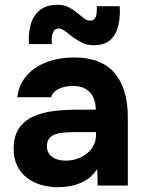

<svg xmlns="http://www.w3.org/2000/svg" viewBox="-20 -775 608 802"><path d="M222 7Q186 7 152.5 -2.5Q119 -12 93 -32Q67 -52 52 -82Q37 -112 37 -152Q37 -206 59 -238.5Q81 -271 118 -288Q155 -305 203.5 -311Q252 -317 304 -317H380Q380 -346 369.5 -368.5Q359 -391 338 -403.5Q317 -416 284 -416Q263 -416 243.5 -410.5Q224 -405 211 -395Q198 -385 194 -369H52Q58 -413 80 -444.5Q102 -476 135 -496Q168 -516 207.5 -525.5Q247 -535 289 -535Q404 -535 459 -469.5Q514 -404 514 -284V0H388L386 -68Q361 -33 329.5 -17Q298 -1 269 3Q240 7 222 7ZM254 -104Q289 -104 318 -118Q347 -132 364 -156Q381 -180 381 -210V-223H285Q264 -223 244.5 -221Q225 -219 209.5 -213.5Q194 -208 185 -196Q176 -184 176 -164Q176 -144 186.5 -130.5Q197 -117 215 -110.5Q233 -104 254 -104ZM372 -586Q344 -586 322 -597Q300 -608 283 -621Q266 -634 251.5 -645Q237 -656 225 -656Q211 -656 204 -644Q197 -632 196 -617Q195 -602 197 -591H101Q98 -633 107.5 -670Q117 -707 144.5 -731Q172 -755 221 -755Q247 -755 266.5 -745Q286 -735 301.5 -722Q317 -709 330 -699Q343 -689 357 -689Q372 -689 377.5 -699.5Q383 -710 384 -724.5Q385 -739 384 -749H480Q483 -710 475 -672Q467 -634 443 -610Q419 -586 372 -586Z"/></svg>

Font: Onest
Style: Bold
Weight: 700
Designer: Dmitri Voloshin, Andrey Kudryavtsev
Foundry: Dmitri Voloshin, Andrey Kudryavtsev
Version: Version 1.000;gftools[0.9.33]